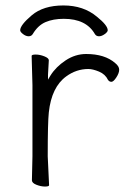

<svg xmlns="http://www.w3.org/2000/svg" viewBox="-20 -679 470 704"><path d="M159 -458 156 -405V-387L165 -402Q185 -434 220.5 -457.5Q256 -481 296 -481Q364 -481 402 -448Q417 -436 417 -423.5Q417 -411 406.5 -395Q396 -379 388.5 -379Q381 -379 376 -386Q366 -407 343 -416.5Q320 -426 304 -426Q260 -426 223 -399Q169 -360 159 -267Q155 -230 155 -106Q155 -106 160 0Q160 5 145 5Q130 5 113.5 -1.5Q97 -8 97 -18L99 -106V-367L96 -474Q96 -479 111 -479Q126 -479 142.5 -472.5Q159 -466 159 -458ZM376 -386Q376 -387 376 -387ZM100 -554Q95 -546 85 -546Q75 -546 64.5 -554Q54 -562 54 -568Q54 -587 96.5 -623Q139 -659 212.5 -659Q286 -659 335 -618Q375 -586 375 -568Q375 -562 364 -554Q353 -546 343 -546Q333 -546 328 -554Q296 -610 214 -610Q175 -610 147 -598Q119 -586 100 -554Z"/></svg>

Font: ToneOZ-Pinyin-WenKai-Light
Style: Light
Weight: 300
Designer: Fontworks Inc.
Foundry: ToneOZ
Version: Version 0.240331